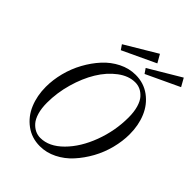

<svg xmlns="http://www.w3.org/2000/svg" viewBox="-246 -985 1119 1119"><g transform="rotate(45 313.5 -425.0)"><path d="M226.6 -716.3 206.5 -745.6 402.8 -862.8 431.6 -812.5ZM422.4 -716.3 402.3 -745.6 599.1 -862.8 627.4 -812.5ZM288.6 13.2Q221.2 13.2 170.2 -24.4Q119.1 -62 93.8 -122.8Q68.4 -183.6 68.4 -256.8Q68.4 -314 83.7 -374Q99.1 -434.1 128.4 -487.5Q157.7 -541 196.5 -583.5Q235.4 -626 285.6 -651.1Q335.9 -676.3 389.6 -676.3Q457 -676.3 508.1 -638.7Q559.1 -601.1 584.5 -540.5Q609.9 -480 609.9 -406.2Q609.9 -349.1 594.5 -289.1Q579.1 -229 549.6 -175.5Q520 -122.1 481.4 -79.6Q442.9 -37.1 392.6 -12Q342.3 13.2 288.6 13.2ZM256.3 -22.9Q328.1 -22.9 393.3 -88.4Q458.5 -153.8 497.3 -257.6Q536.1 -361.3 536.1 -470.7Q536.1 -516.6 526.1 -551.3Q516.1 -585.9 498.8 -605.5Q481.4 -625 461.4 -634.3Q441.4 -643.6 418.9 -643.6Q365.2 -643.6 313.2 -604.5Q261.2 -565.4 223.1 -502.9Q185.1 -440.4 161.9 -358.9Q138.7 -277.3 138.7 -195.8Q138.7 -149.9 148.9 -115.2Q159.2 -80.6 176.3 -61.3Q193.4 -42 213.6 -32.5Q233.9 -22.9 256.3 -22.9Z"/></g></svg>

Font: Elstob
Style: Italic
Weight: 400
Italic angle: -20°
Designer: Peter S. Baker
Version: Version 1.015